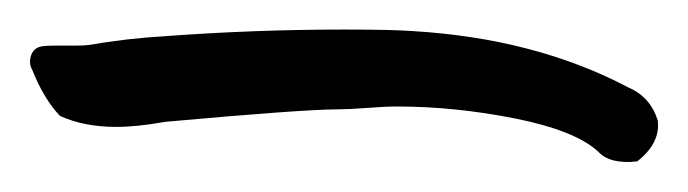

<svg xmlns="http://www.w3.org/2000/svg" viewBox="-62 -820 459 128"><path d="M212.9 -799.3Q294.9 -794.4 356.9 -761.7Q371.6 -755.4 376.5 -739.7Q378.4 -724.6 362.8 -712.4Q344.7 -710.4 336.9 -718.8Q321.8 -732.9 281.5 -741Q241.2 -749 202.6 -749Q194.3 -749 182.1 -748Q169.9 -747.1 163.1 -747.1Q140.6 -747.1 48.3 -738.8Q29.3 -735.4 15.6 -735.4Q-5.9 -735.4 -22 -742.7Q-32.7 -753.9 -40.5 -773.4Q-43 -777.8 -41.3 -783Q-39.6 -788.1 -34.2 -789.1Q-31.2 -789.6 -25.4 -789.6H-11.7Q-5.9 -789.6 -2.9 -790Q22.5 -794.4 48.3 -795.9Q107.9 -800.3 167.5 -800.3Q199.2 -800.3 212.9 -799.3Z"/></svg>

Font: Avessa
Style: Medium
Weight: 500
Designer: Arman Khorramak
Foundry: Arman Khorramak
Version: Version 1.000; ttfautohint (v1.8.1)